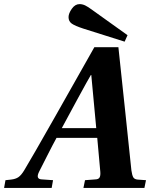

<svg xmlns="http://www.w3.org/2000/svg" viewBox="-44 -924 738 944"><path d="M259.8 -293.9H429.2L404.8 -555.2H402.8Q392.1 -538.1 335.9 -434.8Q279.8 -331.5 259.8 -293.9ZM-23.9 0 -17.1 -38.1 9.8 -41Q32.7 -43.5 46.6 -53Q60.5 -62.5 75.2 -86.9Q109.9 -144 226.1 -349.1L419.9 -691.9H538.1L571.8 -375Q575.7 -338.4 586.9 -230.5Q598.1 -122.6 602.1 -85.9Q605.5 -62.5 611.1 -52.5Q616.7 -42.5 632.8 -41L673.8 -38.1L666 0H366.2L374 -38.1L425.8 -42Q440.4 -42.5 445.6 -51.5Q450.7 -60.5 449.2 -79.1L434.1 -246.1H233.9Q215.3 -212.4 185.5 -153.3Q155.8 -94.2 147.9 -79.1Q130.4 -43.5 161.1 -42L216.8 -38.1L210 0ZM293 -839.8Q293 -857.9 309.1 -880.9Q325.2 -903.8 347.2 -903.8Q360.8 -903.8 374.5 -897.5Q388.2 -891.1 411.1 -874L583 -751L568.8 -719.2L366.2 -783.2Q324.2 -796.9 308.6 -808.1Q293 -819.3 293 -839.8Z"/></svg>

Font: Linguistics Pro
Style: Bold Italic
Weight: 700
Italic angle: -12°
Designer: Stefan Peev, Context Ltd
Foundry: Stefan Peev, Context Ltd
Version: Version 001.000